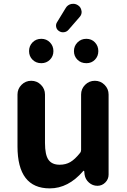

<svg xmlns="http://www.w3.org/2000/svg" viewBox="-20 -990 677 1023"><path d="M245.1 13.7Q73.2 13.7 73.2 -210V-486.3Q73.2 -516.6 94.7 -538.1Q116.2 -559.6 146.5 -559.6Q176.8 -559.6 198.2 -538.1Q219.7 -516.6 219.7 -486.3V-228.5Q219.7 -165 238.3 -138.7Q256.8 -112.3 297.9 -112.3Q330.1 -112.3 354.5 -126.5Q378.9 -140.6 406.2 -174.8Q412.1 -181.6 412.1 -191.4V-486.3Q412.1 -516.6 433.6 -538.1Q455.1 -559.6 485.4 -559.6Q515.6 -559.6 537.1 -538.1Q558.6 -516.6 558.6 -486.3V-59.6Q558.6 -35.2 541 -17.6Q523.4 0 499 0Q473.6 0 454.1 -17.1Q434.6 -34.2 430.7 -59.6L428.7 -78.1Q427.7 -80.1 425.8 -80.1Q423.8 -80.1 422.9 -78.1Q343.8 13.7 245.1 13.7ZM345.7 -832Q335.9 -820.3 321.3 -818.4Q306.6 -816.4 294.9 -824.2Q282.2 -832 279.3 -846.2Q276.4 -860.4 284.2 -872.1L330.1 -947.3Q339.8 -963.9 359.4 -968.8Q365.2 -969.7 370.1 -969.7Q383.8 -969.7 395.5 -961.9Q411.1 -952.1 414.1 -932.6Q415 -929.7 415 -926.8Q415 -911.1 404.3 -899.4ZM200.2 -653.3Q171.9 -653.3 153.3 -671.9Q134.8 -690.4 134.8 -717.8Q134.8 -745.1 153.3 -764.2Q171.9 -783.2 200.2 -783.2Q227.5 -783.2 246.1 -764.2Q264.6 -745.1 264.6 -717.8Q264.6 -690.4 246.1 -671.9Q227.5 -653.3 200.2 -653.3ZM440.4 -653.3Q411.1 -653.3 392.6 -671.9Q374 -690.4 374 -717.8Q374 -745.1 393.1 -764.2Q412.1 -783.2 439.9 -783.2Q467.8 -783.2 485.8 -764.2Q503.9 -745.1 503.9 -717.8Q503.9 -690.4 485.8 -671.9Q467.8 -653.3 440.4 -653.3Z"/></svg>

Font: Gen Jyuu GothicX Bold
Style: Bold
Weight: 700
Designer: Ryoko NISHIZUKA (kana &amp; ideographs); Paul D. Hunt (Latin, Greek &amp; Cyrillic); Wenlong ZHANG (bopomofo); Sandoll C
Version: Version 1.058.20140828